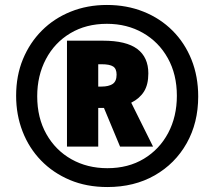

<svg xmlns="http://www.w3.org/2000/svg" viewBox="-20 -744 864 774"><path d="M413 10Q329 10 261.5 -18.5Q194 -47 145.5 -97Q97 -147 71 -214Q45 -281 45 -358Q45 -439 72.5 -505.5Q100 -572 149 -621Q198 -670 265 -697Q332 -724 411 -724Q491 -724 558.5 -697Q626 -670 675.5 -620.5Q725 -571 752 -503.5Q779 -436 779 -355Q779 -249 732.5 -166.5Q686 -84 603.5 -37Q521 10 413 10ZM413 -66Q497 -66 560 -104Q623 -142 658 -208Q693 -274 693 -358Q693 -444 656.5 -509.5Q620 -575 556 -611.5Q492 -648 411 -648Q327 -648 263.5 -610Q200 -572 165 -505.5Q130 -439 130 -356Q130 -269 167 -203.5Q204 -138 268 -102Q332 -66 413 -66ZM250 -153V-580H395Q489 -580 533.5 -546.5Q578 -513 578 -448Q578 -403 560.5 -375Q543 -347 509 -330L597 -153H464L399 -309H376V-153ZM389 -395Q418 -395 434 -405.5Q450 -416 450 -443Q450 -467 436 -476Q422 -485 390 -485H376V-395Z"/></svg>

Font: Noto Sans Lao UI Cond Blk
Style: Regular
Weight: 900
Width: 3
Designer: Monotype Design Team
Foundry: Monotype Imaging Inc.
Version: Version 2.000; ttfautohint (v1.8.4.7-5d5b)